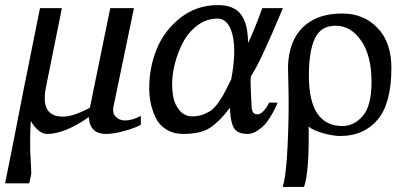

<svg xmlns="http://www.w3.org/2000/svg" viewBox="-61 -514 1586 754"><path d="M38 -194V-193L41 -208L96 -482H182L119 -169Q97 -56 186 -56Q227 -56 292 -91L372 -482H465L385 -97Q379 -69 394 -55Q409 -41 429 -41Q460 -41 492 -59V-24Q471 -12 428.5 0Q386 12 356 12Q291 12 288 -54Q192 12 125 12Q90 12 60 -39Q58 -11 57.5 21Q57 53 57.5 73.5Q58 94 60 125.5Q62 157 62 167L54 206H-41Q-27 139 38 -194Z M1050 -482Q959 -264 924 -214Q922 -192 924.5 -147.5Q927 -103 927 -97Q927 -65 950 -65Q961 -65 972.5 -76.5Q984 -88 990 -100L996 -111H1029Q1027 -106 1023.5 -97.5Q1020 -89 1008.5 -68Q997 -47 984 -31Q971 -15 951 -1.5Q931 12 911 12Q888 12 873.5 4Q859 -4 853 -21Q847 -38 845 -52Q843 -66 842 -91Q798 -33 761 -10.5Q724 12 659 12Q620 12 591.5 -6Q563 -24 549.5 -53.5Q536 -83 530.5 -111Q525 -139 525 -168Q525 -249 554.5 -321.5Q584 -394 647.5 -444Q711 -494 795 -494Q858 -494 885.5 -457Q913 -420 913 -345Q923 -364 937 -398.5Q951 -433 960 -458L969 -482ZM847 -202Q868 -314 852 -377.5Q836 -441 793 -441Q750 -441 714.5 -414.5Q679 -388 658 -348Q637 -308 626 -265Q615 -222 615 -184Q615 -154 620.5 -128Q626 -102 645 -79.5Q664 -57 695 -57Q718 -57 737.5 -64.5Q757 -72 770 -82Q783 -92 796 -110.5Q809 -129 815.5 -140.5Q822 -152 832.5 -173.5Q843 -195 847 -202Z M1283 -461Q1367 -461 1421.5 -404.5Q1476 -348 1476 -247Q1476 -108 1422 -44Q1368 20 1276 20Q1244 20 1204.5 8Q1165 -4 1151 -17Q1154 160 1133 220H1049Q1063 177 1068.5 58Q1074 -61 1072 -158L1070 -255Q1074 -355 1129.5 -408Q1185 -461 1283 -461ZM1257 -413Q1199 -413 1175.5 -363Q1152 -313 1152 -217Q1152 -19 1284 -19Q1329 -19 1363.5 -58.5Q1398 -98 1398 -193Q1398 -295 1357.5 -354Q1317 -413 1257 -413Z"/></svg>

Font: Veleka
Style: Italic
Weight: 400
Italic angle: -12°
Designer: Stefan Peev, Context Ltd, 2016; SIL International, 1997-2014.
Foundry: Stefan Peev, Context Ltd, 2016
Version: Version 1.000